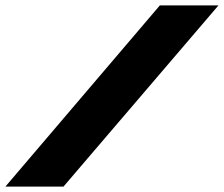

<svg xmlns="http://www.w3.org/2000/svg" viewBox="-58 -694 832 714"><path d="M-38 0H178L754.5 -674H536.5Z"/></svg>

Font: Anybody Expanded Black
Style: Italic
Weight: 900
Width: 7
Italic angle: -10°
Version: Version 1.113;gftools[0.9.25]